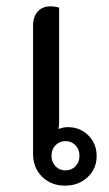

<svg xmlns="http://www.w3.org/2000/svg" viewBox="-20 -576 344 604"><path d="M284 -85Q284 -45 255.5 -18.5Q227 8 185 8Q141 8 112.5 -20Q84 -48 84 -92V-495Q84 -523 98.5 -539.5Q113 -556 139 -556Q153 -556 166 -552V-197Q166 -179 164 -170Q178 -176 194 -176Q232 -176 258 -150Q284 -124 284 -85ZM230 -86Q230 -106 217.5 -119Q205 -132 186 -132Q167 -132 154.5 -119Q142 -106 142 -86Q142 -66 154.5 -53Q167 -40 186 -40Q205 -40 217.5 -53Q230 -66 230 -86Z"/></svg>

Font: Thasadith
Style: Bold
Weight: 700
Designer: Cadson Demak Co.,Ltd.
Foundry: Cadson Demak Co.,Ltd.
Version: Version 1.000; ttfautohint (v1.6)